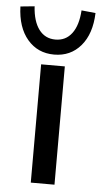

<svg xmlns="http://www.w3.org/2000/svg" viewBox="-89 -781 427 815"><g transform="rotate(5 125.0 -373.5)"><path d="M74 0V-504H175V0ZM125 -550Q55 -550 11.5 -601Q-32 -652 -35 -741L25 -747Q29 -683 55 -648.5Q81 -614 125 -614Q169 -614 195 -648.5Q221 -683 225 -747L285 -741Q282 -652 238.5 -601Q195 -550 125 -550Z"/></g></svg>

Font: Mulish SemiBold
Style: Regular
Weight: 600
Designer: Vernon Adams
Foundry: Vernon Adams
Version: Version 3.603; ttfautohint (v1.8.3)